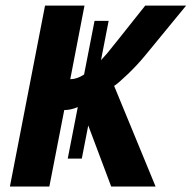

<svg xmlns="http://www.w3.org/2000/svg" viewBox="-20 -679 698 699"><path d="M144 -658.7H287.6L235.8 -390.6Q259.8 -390.6 286.1 -407.7L324.2 -603H375.5L347.7 -460Q358.4 -471.2 369.9 -484.6Q381.3 -498 508.8 -658.7H657.7L507.3 -475.6Q480 -442.4 445.1 -408.9Q410.2 -375.5 395.5 -366.2L546.4 0H384.8L301.3 -222.2L277.8 -101.6H226.6L263.2 -289.1Q237.3 -278.3 213.9 -278.3L159.7 0H16.1Z"/></svg>

Font: Cousine
Style: Bold Italic
Weight: 700
Italic angle: -12°
Monospace: yes
Designer: Steve Matteson
Foundry: Ascender Corporation
Version: Version 1.20